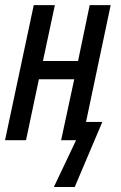

<svg xmlns="http://www.w3.org/2000/svg" viewBox="-21 -558 481 764"><path d="M193.4 186 281.7 0H222.2L274.4 -242.7H133.8L82.5 0H-1L113.3 -537.6H197.3L149.9 -315.4H289.6L335.9 -537.6H419.4L321.3 -72.8H386.2L276.4 186Z"/></svg>

Font: Open Sans Condensed Medium
Style: Italic
Weight: 500
Width: 3
Italic angle: -12°
Designer: Monotype Design Team
Foundry: Monotype Imaging Inc.
Version: Version 3.000